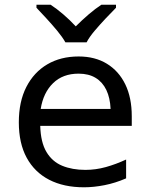

<svg xmlns="http://www.w3.org/2000/svg" viewBox="-20 -786 640 816"><path d="M337 10Q251 10 189 -22Q127 -54 93.5 -115.5Q60 -177 60 -266Q60 -354 92 -416.5Q124 -479 181 -512.5Q238 -546 314 -546Q384 -546 434.5 -515Q485 -484 512.5 -427.5Q540 -371 540 -292V-251H151Q153 -181 177.5 -140Q202 -99 244.5 -81.5Q287 -64 343 -64Q387 -64 430 -76Q473 -88 516 -108V-28Q470 -8 424 1Q378 10 337 10ZM450 -323Q448 -370 432 -403.5Q416 -437 386.5 -455Q357 -473 314 -473Q247 -473 205.5 -432.5Q164 -392 153 -323ZM258 -606Q245 -629 223 -655.5Q201 -682 177 -708Q153 -734 135 -753V-766H195Q221 -749 249 -725Q277 -701 302 -674Q329 -701 357 -725Q385 -749 411 -766H473V-753Q454 -734 429.5 -708Q405 -682 382.5 -655.5Q360 -629 348 -606Z"/></svg>

Font: Noto Sans Mono
Style: Regular
Weight: 400
Designer: Monotype Design Team
Foundry: Monotype Imaging Inc.
Version: Version 2.014